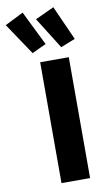

<svg xmlns="http://www.w3.org/2000/svg" viewBox="-196 -1035 595 1084"><g transform="rotate(-10 101.5 -493.0)"><path d="M16 -986 113 -789 32 -751 -90 -933ZM192 -986 280 -789 197 -756 84 -936ZM229 -693V0H65V-693Z"/></g></svg>

Font: FiraGO
Style: Bold
Weight: 700
Designer: bBox Type
Foundry: bBox Type GmbH
Version: Version 1.001;PS 001.001;hotconv 1.0.88;makeotf.lib2.5.64775